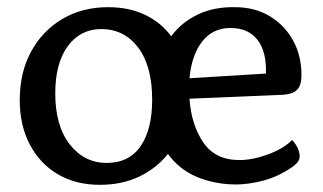

<svg xmlns="http://www.w3.org/2000/svg" viewBox="-20 -580 900 535"><path d="M258 -65Q192 -65 142 -94Q92 -123 63.5 -176.5Q35 -230 35 -301Q35 -378 66.5 -436Q98 -494 153.5 -527Q209 -560 281 -560Q340 -560 384.5 -538.5Q429 -517 457 -479Q486 -518 531 -539.5Q576 -561 634 -560Q690 -560 731.5 -535Q773 -510 796.5 -467.5Q820 -425 820 -371Q820 -343 808.5 -330.5Q797 -318 770 -316L508 -305Q513 -232 546.5 -183Q580 -134 647 -134Q683 -134 726 -149.5Q769 -165 794 -190Q815 -167 815 -144Q815 -129 795 -115Q756 -88 714.5 -77Q673 -66 638 -66Q580 -66 530 -86.5Q480 -107 448 -151Q416 -111 368 -88Q320 -65 258 -65ZM277 -126Q340 -126 372 -173Q404 -220 404 -302Q404 -396 365 -447.5Q326 -499 262 -499Q204 -499 169 -451.5Q134 -404 134 -320Q134 -229 174.5 -177.5Q215 -126 277 -126ZM508 -362 721 -375Q723 -436 697.5 -469Q672 -502 622 -502Q573 -502 543.5 -464.5Q514 -427 508 -362Z"/></svg>

Font: Gowun Batang
Style: Bold
Weight: 700
Designer: Yanghee Ryu
Foundry: Yanghee Ryu
Version: Version 2.000